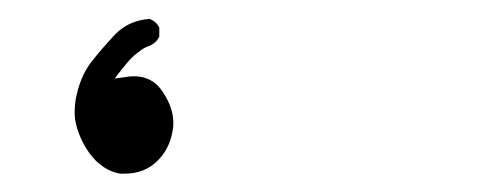

<svg xmlns="http://www.w3.org/2000/svg" viewBox="-20 -11 540 206"><path d="M150.9 18.6Q147.9 12.2 140.6 9.3Q118.7 10.7 104 25.4Q88.4 42 77.1 56.6Q66.4 71.3 62 91.8Q60.1 100.1 60.1 109.9Q60.1 124.5 69.3 142.6Q75.2 153.8 83.5 162.1Q95.7 173.3 108.9 175.3Q111.3 175.3 114.3 175.3Q135.3 175.3 149.4 161.1Q161.6 148.9 165 130.4Q166 126 166 121.1Q166 104.5 154.8 87.9Q144 70.8 123.5 70.8Q119.1 70.8 113.8 71.8L103 73.2Q112.8 60.5 116 56.9Q119.1 53.2 121.6 50.8Q124 48.3 126.2 46.6Q128.4 44.9 130.4 43.5Q134.8 40 139.2 38.6Q147.5 35.6 150.9 28.3Z"/></svg>

Font: Bakudai
Style: Light
Weight: 300
Version: Version 1.48